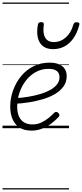

<svg xmlns="http://www.w3.org/2000/svg" viewBox="-20 -1015 649 1520"><path d="M229 19Q171 19 134 -5.5Q97 -30 79 -72.5Q61 -115 61 -170Q61 -237 83.5 -299.5Q106 -362 147 -412Q188 -462 245 -490.5Q302 -519 372 -519Q419 -519 449.5 -505Q480 -491 494 -467Q508 -443 508 -413Q508 -366 483 -331Q458 -296 416 -271Q374 -246 320.5 -230Q267 -214 209.5 -205Q152 -196 97 -193L107 -238Q155 -241 204 -249Q253 -257 297 -270Q341 -283 376 -302Q411 -321 431 -346.5Q451 -372 451 -404Q451 -437 429 -453.5Q407 -470 365 -470Q308 -470 262 -444Q216 -418 183.5 -375Q151 -332 133.5 -279Q116 -226 116 -171Q116 -124 130.5 -92.5Q145 -61 172 -45.5Q199 -30 236 -30Q275 -30 307 -45Q339 -60 364.5 -81Q390 -102 409 -122Q418 -130 426 -129Q434 -128 441 -122Q448 -115 450 -106.5Q452 -98 444 -89Q419 -62 386 -37Q353 -12 313.5 3.5Q274 19 229 19ZM400 -626Q328 -626 296 -676.5Q264 -727 280 -820Q282 -830 288.5 -835Q295 -840 306 -840Q318 -840 323 -834.5Q328 -829 327 -820Q317 -753 337.5 -717.5Q358 -682 405 -682Q460 -682 501.5 -719Q543 -756 560 -819Q564 -830 570 -834.5Q576 -839 587 -839Q600 -839 605.5 -833.5Q611 -828 608 -818Q591 -754 561 -711.5Q531 -669 490.5 -647.5Q450 -626 400 -626ZM0 475H526V485H0ZM0 -20H526V0H0ZM0 -505H526V-500H0ZM0 -995H526V-985H0Z"/></svg>

Font: Playwrite SK Guides
Style: Regular
Weight: 400
Designer: Veronika Burian, José Scaglione
Foundry: TypeTogether
Version: Version 1.003